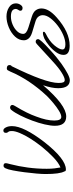

<svg xmlns="http://www.w3.org/2000/svg" viewBox="342 -754 445 1170"><g transform="rotate(-90 565.0 -168.5)"><path d="M118 10Q106 10 106 1Q90 -27 90 -114Q90 -135 93 -170Q96 -205 101 -243Q106 -281 112 -312.5Q118 -344 125 -358Q131 -370 140 -370Q156 -370 156 -357Q156 -350 154 -343.5Q152 -337 150 -328Q137 -278 129.5 -222Q122 -166 122 -107Q122 -80 124.5 -59Q127 -38 130 -23Q158 -34 192 -66.5Q226 -99 258 -139Q284 -172 305.5 -206Q327 -240 339.5 -270Q352 -300 352 -319Q352 -332 349.5 -337Q347 -342 344 -345Q341 -348 341 -356Q341 -371 356 -371Q366 -371 374 -356Q382 -341 382 -318Q382 -247 283 -119Q181 10 118 10Z M662 34Q613 34 613 -37Q613 -75 631 -129Q510 12 441 12Q384 12 384 -57Q384 -83 392.5 -119.5Q401 -156 415.5 -195Q430 -234 447 -268Q464 -302 481 -323Q487 -330 496 -330Q501 -330 506 -326.5Q511 -323 511 -316Q511 -310 504 -299Q459 -225 440 -170Q416 -107 416 -61Q416 -18 438 -18Q452 -18 475 -32Q498 -46 522.5 -66.5Q547 -87 565 -105Q615 -158 655 -218Q673 -246 687.5 -272.5Q702 -299 714 -328Q719 -339 722.5 -344.5Q726 -350 733 -350Q754 -350 754 -334Q754 -324 747 -320Q645 -113 645 -35Q645 -14 649 -5.5Q653 3 663 3Q677 3 706.5 -15Q736 -33 776 -70L881 -166Q889 -174 896 -174Q912 -174 912 -159Q912 -146 849 -89Q822 -64 801 -47Q780 -30 762 -17Q728 7 702 20.5Q676 34 662 34Z M872 33Q816 33 816 -4Q816 -27 832.5 -50Q849 -73 872 -92Q895 -111 915 -121Q921 -124 931.5 -127Q942 -130 949 -130Q957 -130 957 -124Q957 -119 946 -113Q900 -91 874.5 -60.5Q849 -30 849 -11Q849 7 880 7Q906 7 936.5 -6Q967 -19 994.5 -40Q1022 -61 1040 -85Q1058 -109 1058 -131Q1058 -146 1048.5 -158Q1039 -170 1018 -176L952 -196Q927 -204 916 -217Q905 -230 905 -246Q905 -276 927.5 -300Q950 -324 984 -338Q1018 -352 1050 -352Q1082 -352 1106 -336.5Q1130 -321 1130 -295Q1130 -280 1121.5 -267Q1113 -254 1102 -254Q1085 -254 1085 -268Q1085 -273 1090.5 -280.5Q1096 -288 1096 -295Q1096 -325 1050 -325Q1025 -325 1000.5 -314.5Q976 -304 960 -287Q944 -270 944 -250Q944 -230 984 -218L1048 -198Q1077 -189 1088 -173.5Q1099 -158 1099 -139Q1099 -94 1044 -46Q955 33 872 33Z"/></g></svg>

Font: Oooh Baby
Style: Regular
Weight: 400
Designer: Robert E. Leuschke
Foundry: Robert E. Leuschke
Version: Version 1.011; ttfautohint (v1.8.3)